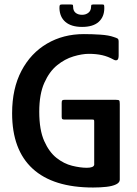

<svg xmlns="http://www.w3.org/2000/svg" viewBox="-20 -830 610 856"><path d="M514 -29Q514 -16 497.5 -8Q481 0 454 3Q427 6 395 6Q217 6 125.5 -78Q34 -162 34 -325Q34 -435 75.5 -514Q117 -593 189.5 -635.5Q262 -678 354 -678Q391 -678 428 -675.5Q465 -673 487 -665Q500 -661 504.5 -658Q509 -655 509 -644V-583Q509 -566 502.5 -562.5Q496 -559 487 -564Q462 -578 435.5 -584Q409 -590 376 -590Q346 -590 307.5 -578.5Q269 -567 234.5 -539Q200 -511 177.5 -460.5Q155 -410 155 -332Q155 -251 177 -201.5Q199 -152 232 -126Q265 -100 301.5 -91Q338 -82 367 -82Q397 -82 400 -95V-288Q400 -294 398.5 -295.5Q397 -297 392 -297H268Q261 -297 258 -299Q255 -301 255 -309V-371Q255 -380 257.5 -382.5Q260 -385 268 -385H496Q509 -385 511.5 -382Q514 -379 514 -366ZM346 -710Q298 -710 272 -732Q246 -754 245 -794Q245 -805 247 -807.5Q249 -810 256 -810H294Q301 -810 303.5 -809Q306 -808 306 -800Q306 -782 317 -773Q328 -764 346 -764Q363 -764 374.5 -773.5Q386 -783 386 -800Q386 -808 389 -809Q392 -810 395 -810H436Q442 -810 443.5 -808Q445 -806 445 -794Q445 -755 420 -732.5Q395 -710 346 -710Z"/></svg>

Font: Glory SemiBold
Style: Regular
Weight: 600
Designer: Robert Leuschke
Foundry: Robert Leuschke
Version: Version 1.011